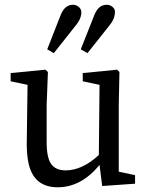

<svg xmlns="http://www.w3.org/2000/svg" viewBox="-20 -775 624 810"><path d="M176.8 -175.8Q176.8 -108.9 196.3 -82.5Q215.8 -56.2 256.8 -56.2Q326.7 -56.2 397 -121.1L399.9 -417L329.1 -432.1V-466.8L474.1 -481L483.9 -471.2L481 -331.1V-50.8L549.8 -36.1V0L411.1 9.8L399.9 -79.1Q322.3 15.1 223.6 15.1Q125 15.1 101.6 -81.1Q93.3 -115.2 92.8 -165L96.2 -417L24.9 -432.1V-466.8L171.9 -481L182.1 -471.2L176.8 -331.1ZM430.2 -754.9Q444.3 -754.9 455.1 -745.6Q465.8 -736.3 464.8 -723.6Q464.4 -694.8 441.9 -668L349.1 -550.8L320.8 -566.9L377 -709Q394 -754.9 430.2 -754.9ZM323.2 -723.6Q323.2 -695.8 299.8 -668L207 -550.8L179.2 -566.9L234.9 -709Q252 -754.9 288.1 -754.9Q301.8 -754.9 312.5 -745.6Q323.2 -736.3 323.2 -723.6Z"/></svg>

Font: SourceSerifPro-Regular
Style: Regular
Weight: 400
Designer: Frank Grießhammer
Foundry: Adobe Systems Incorporated
Version: Version 1.014;PS Version 1.0;hotconv 1.0.73;makeotf.lib2.5.5